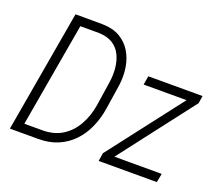

<svg xmlns="http://www.w3.org/2000/svg" viewBox="-118 -881 1206 1051"><g transform="rotate(20 485.0 -355.5)"><path d="M193.4 0H59.6L69.8 -52.2H195.3Q266.1 -51.3 315.4 -82Q364.7 -112.8 394.5 -166Q424.3 -219.2 434.6 -284.2L456.5 -428.7Q462.4 -470.2 458.3 -510.5Q454.1 -550.8 438 -583.7Q421.9 -616.7 390.9 -636.7Q359.9 -656.7 310.5 -658.7H170.4L180.7 -710.9L312 -710.4Q373 -709 413.8 -685.1Q454.6 -661.1 478.8 -621.1Q502.9 -581.1 510.7 -531Q518.6 -481 511.2 -427.2L489.3 -284.2Q480 -224.1 456.8 -171.9Q433.6 -119.6 396.5 -81.1Q359.4 -42.5 308.8 -21Q258.3 0.5 193.4 0ZM210 -710.9 86.4 0H30.3L153.8 -710.9ZM896 -51.3 886.2 0H564.9L573.7 -51.3ZM953.6 -484.4 581.1 0H547.4L554.7 -47.4L925.3 -528.3H960.4ZM938.5 -528.3 929.2 -477.1H635.7L644.5 -528.3Z"/></g></svg>

Font: Roboto Condensed Light
Style: Italic
Weight: 300
Italic angle: -12°
Designer: Christian Robertson
Foundry: Google
Version: Version 3.0; 2020